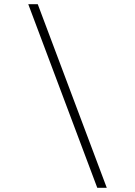

<svg xmlns="http://www.w3.org/2000/svg" viewBox="-20 -730 640 910"><path d="M441 160 114 -710H159L486 160Z"/></svg>

Font: Source Code Pro ExtraLight Light
Style: Regular
Weight: 300
Monospace: yes
Version: Version 1.018;hotconv 1.0.116;makeotfexe 2.5.65601